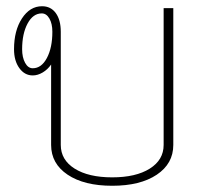

<svg xmlns="http://www.w3.org/2000/svg" viewBox="-20 -586 663 616"><path d="M536 -560V-121Q536 -61 483 -25.5Q430 10 340 10Q250 10 197 -25.5Q144 -61 144 -121V-379Q133 -363 117 -353.5Q101 -344 85 -344Q59 -344 42 -367.5Q25 -391 25 -428Q25 -488 50.5 -527Q76 -566 115 -566Q143 -566 159 -544Q175 -522 175 -484V-121Q175 -73 219.5 -45Q264 -17 340 -17Q416 -17 460.5 -45Q505 -73 505 -121V-560ZM148 -484Q148 -510 138.5 -526.5Q129 -543 114 -543Q86 -543 68.5 -510.5Q51 -478 51 -428Q51 -402 60.5 -384.5Q70 -367 85 -367Q113 -367 130.5 -400Q148 -433 148 -484Z"/></svg>

Font: KoHo ExtraLight
Style: Regular
Weight: 275
Version: Version 1.000; ttfautohint (v1.6)